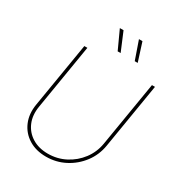

<svg xmlns="http://www.w3.org/2000/svg" viewBox="-218 -1081 1142 1232"><g transform="rotate(30 353.0 -465.0)"><path d="M308.1 10.3Q232.9 10.3 179 -23.4Q125 -57.1 100.1 -115.5Q75.2 -173.8 87.4 -247.6L167 -727.5H189.5L109.9 -245.6Q98.6 -178.2 120.8 -125.5Q143.1 -72.8 191.9 -42.5Q240.7 -12.2 308.6 -12.2Q377.9 -12.2 437.3 -43Q496.6 -73.7 536.9 -127Q577.1 -180.2 588.4 -247.6L668 -727.5H690.4L610.8 -245.6Q598.6 -171.9 554.7 -114Q510.7 -56.2 446.5 -22.9Q382.3 10.3 308.1 10.3ZM495.6 -805.2 448.2 -941.4H474.1L517.6 -805.2ZM369.1 -805.2 306.6 -941.4H334L391.1 -805.2Z"/></g></svg>

Font: Inter 18pt Thin
Style: Italic
Weight: 250
Italic angle: -9.3988°
Version: Version 4.001;git-66647c0bb